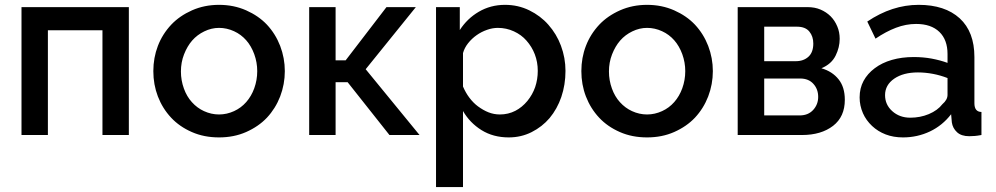

<svg xmlns="http://www.w3.org/2000/svg" viewBox="-20 -552 4072 785"><path d="M506.8 0H398.9V-428.2H175.8V0H67.9V-522.9H506.8Z M875.5 9.8Q814 9.8 764.2 -12.2Q713.9 -34.2 679.7 -70.8Q644.5 -108.4 625.5 -157.7Q606.9 -206.1 606.9 -261.2Q606.9 -315.9 625.5 -364.3Q644 -412.6 680.2 -451.2Q714.4 -487.3 765.1 -509.8Q815.9 -532.2 875.5 -532.2Q935.5 -532.2 986.3 -509.8Q1037.1 -487.3 1071.3 -451.2Q1106.4 -413.6 1125.5 -364.3Q1144.5 -314.5 1144.5 -261.2Q1144.5 -207.5 1125.5 -157.7Q1106.4 -108.4 1071.3 -70.8Q1037.1 -34.7 986.3 -12.2Q936.5 9.8 875.5 9.8ZM719.7 -259.8Q719.7 -223.6 731.9 -189.9Q743.7 -157.2 764.6 -134.3Q786.1 -110.4 814 -97.7Q843.8 -84 875.5 -84Q907.2 -84 937 -97.7Q965.8 -110.8 986.8 -134.8Q1007.8 -158.7 1019.5 -190.9Q1031.7 -224.6 1031.7 -261.2Q1031.7 -296.9 1019.5 -330.6Q1007.3 -363.8 986.8 -387.2Q965.8 -411.1 937 -424.3Q907.2 -438 875.5 -438Q844.7 -438 815.4 -423.8Q786.1 -409.7 765.6 -386.2Q745.6 -363.3 732.4 -329.6Q719.7 -296.9 719.7 -259.8Z M1560.1 -522.9H1680.2L1475.1 -269L1695.3 0H1572.3L1401.4 -215.8H1352.1V0H1244.1V-522.9H1352.1V-305.2H1393.1Z M2060.1 9.8Q1996.6 9.8 1948.7 -20Q1900.9 -49.8 1873 -98.1V212.9H1762.7V-522.9H1859.9V-429.2Q1890.1 -476.1 1937.5 -503.9Q1985.8 -532.2 2044.9 -532.2Q2098.1 -532.2 2144 -509.8Q2189.9 -487.3 2221.7 -451.2Q2255.9 -412.6 2273.4 -365.2Q2292 -315.4 2292 -262.2Q2292 -205.6 2274.9 -155.3Q2258.3 -106.9 2227.1 -69.3Q2196.8 -33.7 2153.3 -11.7Q2110.4 9.8 2060.1 9.8ZM2023.9 -84Q2058.1 -84 2087.4 -99.1Q2114.7 -113.3 2136.2 -139.2Q2157.2 -165 2168 -195.8Q2178.7 -227.5 2178.7 -262.2Q2178.7 -298.3 2166.5 -330.1Q2154.8 -360.8 2132.3 -386.2Q2111.8 -409.7 2081.1 -423.8Q2050.3 -438 2015.6 -438Q1993.7 -438 1971.7 -430.2Q1947.8 -421.9 1928.7 -408.2Q1909.2 -394.5 1894 -375.5Q1878.9 -356.4 1873 -335V-198.2Q1883.8 -172.9 1898.9 -152.8Q1915.5 -130.9 1934.1 -117.2Q1956.1 -101.1 1977.1 -92.8Q1999.5 -84 2023.9 -84Z M2625.5 9.8Q2564 9.8 2514.2 -12.2Q2463.9 -34.2 2429.7 -70.8Q2394.5 -108.4 2375.5 -157.7Q2356.9 -206.1 2356.9 -261.2Q2356.9 -315.9 2375.5 -364.3Q2394 -412.6 2430.2 -451.2Q2464.4 -487.3 2515.1 -509.8Q2565.9 -532.2 2625.5 -532.2Q2685.5 -532.2 2736.3 -509.8Q2787.1 -487.3 2821.3 -451.2Q2856.4 -413.6 2875.5 -364.3Q2894.5 -314.5 2894.5 -261.2Q2894.5 -207.5 2875.5 -157.7Q2856.4 -108.4 2821.3 -70.8Q2787.1 -34.7 2736.3 -12.2Q2686.5 9.8 2625.5 9.8ZM2469.7 -259.8Q2469.7 -223.6 2481.9 -189.9Q2493.7 -157.2 2514.6 -134.3Q2536.1 -110.4 2564 -97.7Q2593.8 -84 2625.5 -84Q2657.2 -84 2687 -97.7Q2715.8 -110.8 2736.8 -134.8Q2757.8 -158.7 2769.5 -190.9Q2781.7 -224.6 2781.7 -261.2Q2781.7 -296.9 2769.5 -330.6Q2757.3 -363.8 2736.8 -387.2Q2715.8 -411.1 2687 -424.3Q2657.2 -438 2625.5 -438Q2594.7 -438 2565.4 -423.8Q2536.1 -409.7 2515.6 -386.2Q2495.6 -363.3 2482.4 -329.6Q2469.7 -296.9 2469.7 -259.8Z M3281.2 -522.9Q3311 -522.9 3334 -513.2Q3358.4 -502.9 3376 -485.4Q3393.1 -468.3 3403.3 -443.8Q3413.1 -420.9 3413.1 -393.1Q3413.1 -358.4 3396.5 -324.7Q3379.4 -290 3338.4 -272.9Q3383.3 -259.8 3408.7 -227.5Q3434.1 -195.8 3434.1 -144Q3434.1 -74.7 3386.2 -37.6Q3337.4 0 3259.3 0H2996.1V-522.9ZM3233.4 -301.8Q3265.6 -301.8 3285.6 -320.3Q3305.2 -338.4 3305.2 -374Q3305.2 -403.3 3289.1 -422.9Q3272.9 -442.9 3238.3 -442.9H3104.5V-301.8ZM3249.5 -80.1Q3284.2 -80.1 3304.7 -102.5Q3325.2 -125 3325.2 -155.8Q3325.2 -187.5 3305.7 -209Q3286.1 -231 3251.5 -231H3104.5V-80.1Z M3671.9 9.8Q3632.8 9.8 3601.1 -2.4Q3569.3 -14.6 3545.4 -37.1Q3521 -60.1 3508.3 -88.9Q3494.6 -120.1 3494.6 -153.8Q3494.6 -191.4 3510.7 -221.2Q3526.9 -251 3556.2 -272.9Q3585.9 -295.4 3626.5 -307.1Q3667 -318.8 3715.8 -318.8Q3753.9 -318.8 3788.6 -312.5Q3824.7 -305.7 3854 -294.9V-331.1Q3854 -389.2 3820.8 -421.4Q3787.1 -454.1 3725.6 -454.1Q3684.1 -454.1 3643.1 -438.5Q3602.1 -422.9 3559.6 -394L3525.9 -463.9Q3627.4 -532.2 3735.8 -532.2Q3843.3 -532.2 3903.8 -477.1Q3963.9 -421.9 3963.9 -318.8V-129.9Q3963.9 -94.7 3992.7 -94.2V0Q3974.1 3.4 3965.3 3.9Q3949.7 4.9 3942.9 4.9Q3910.6 4.9 3893.1 -11.2Q3875 -27.8 3871.6 -51.8L3868.7 -85Q3833.5 -39.1 3782.2 -14.6Q3730.5 9.8 3671.9 9.8ZM3701.7 -70.8Q3742.2 -70.8 3777.3 -85.4Q3813.5 -100.6 3833 -126Q3854 -144 3854 -164.1V-232.9Q3825.2 -244.1 3794.4 -250Q3762.7 -255.9 3732.9 -255.9Q3673.3 -255.9 3636.2 -230.5Q3598.6 -204.6 3598.6 -163.1Q3598.6 -124 3627.9 -97.7Q3657.7 -70.8 3701.7 -70.8Z"/></svg>

Font: Rising Sun DemiBold
Style: DemiBold
Weight: 600
Designer: Matt McInerney, Pablo Impallari, Rodrigo Fuenzalida
Foundry: Matt McInerney, Pablo Impallari, Rodrigo Fuenzalida
Version: Version 1.000